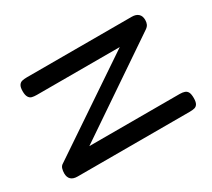

<svg xmlns="http://www.w3.org/2000/svg" viewBox="-100 -649 922 835"><g transform="rotate(-30 361.0 -232.0)"><path d="M79 10Q57 10 46 -0.5Q35 -11 35 -31Q35 -43 38.5 -54.5Q42 -66 53 -72L519 -386H103Q89 -386 79 -388.5Q69 -391 63 -401Q57 -411 57 -430Q57 -450 63 -459.5Q69 -469 79 -471.5Q89 -474 103 -474H630Q651 -474 662.5 -463.5Q674 -453 674 -433Q674 -421 670 -412Q666 -403 656 -396L189 -79H643Q657 -79 667 -75.5Q677 -72 682 -62.5Q687 -53 687 -33Q687 -14 681.5 -4.5Q676 5 666 7.5Q656 10 642 10Z"/></g></svg>

Font: Fredoka Expanded
Style: Regular
Weight: 400
Width: 7
Designer: Ben Nathan
Foundry: Milena B. Brandão, Ben Nathan
Version: Version 2.001